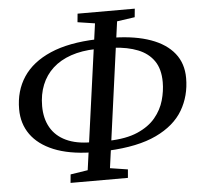

<svg xmlns="http://www.w3.org/2000/svg" viewBox="-54 -820 934 897"><g transform="rotate(-5 412.5 -371.5)"><path d="M240.7 21 244.5 -18.5 325.7 -31.1 419.5 -711.6 338.5 -724 342.3 -763.8H610.6L606.7 -724L523.1 -712L430.2 -31.4L513.2 -18.5L509.8 21ZM347.4 -112.5Q244.6 -115.2 174.1 -144.2Q103.7 -173.3 67.5 -224Q31.4 -274.8 31.4 -342.6Q31.4 -428.8 74.1 -493.4Q116.9 -557.9 203.1 -595.2Q289.2 -632.5 419.8 -636.7L412.5 -591.7Q346.5 -590.2 295.8 -572.7Q245 -555.2 210.2 -523.4Q175.4 -491.5 157.6 -447.1Q139.7 -402.7 139.7 -348Q139.7 -289.6 163.9 -247.2Q188.1 -204.9 235.9 -182.3Q283.6 -159.7 353.3 -159.8ZM428.7 -113.7 434.6 -159.5Q517.7 -161.5 571.5 -184.9Q625.4 -208.4 655.8 -245.3Q686.3 -282.2 698.5 -325.4Q710.8 -368.6 710.8 -410.4Q710.8 -472.1 684.3 -510.3Q657.9 -548.5 609.8 -567.7Q561.7 -586.9 496.5 -590.4L501.6 -637.5Q602.4 -635.2 673.9 -609.5Q745.3 -583.9 783.3 -536.3Q821.3 -488.8 821.3 -420.1Q821.3 -336.5 781.8 -269.5Q742.3 -202.5 655.8 -161.4Q569.3 -120.2 428.7 -113.7Z"/></g></svg>

Font: Merriweather 7pt Light
Style: Italic
Weight: 300
Italic angle: -7.8°
Designer: Eben Sorkin
Foundry: Eben Sorkin
Version: Version 2.200;gftools[0.9.31]